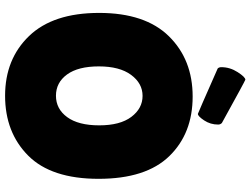

<svg xmlns="http://www.w3.org/2000/svg" viewBox="-132 -818 961 736"><g transform="rotate(90 348.0 -450.5)"><path d="M243 -805Q238 -810 238 -819Q238 -852 257 -881.5Q276 -911 286 -911Q289 -911 452 -821Q458 -815 458 -807Q458 -777 442 -753Q426 -729 417 -729Q415 -729 243 -805ZM347.5 10Q207 10 118.5 -82Q30 -174 30 -350.5Q30 -527 119.5 -618Q209 -709 350.5 -709Q492 -709 579 -619.5Q666 -530 666 -348.5Q666 -167 577 -78.5Q488 10 347.5 10ZM348 -517Q300 -517 267.5 -473Q235 -429 235 -349.5Q235 -270 266 -227.5Q297 -185 347.5 -185Q398 -185 429.5 -228Q461 -271 461 -351Q461 -431 428.5 -474Q396 -517 348 -517Z"/></g></svg>

Font: Lilita One
Style: Regular
Weight: 400
Designer: Juan Montoreano
Foundry: Juan Montoreano
Version: Version 1.002